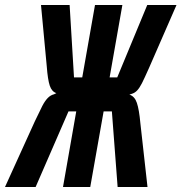

<svg xmlns="http://www.w3.org/2000/svg" viewBox="-55 -745 726 768"><path d="M161.5 -368 170.5 -372.5Q152 -378.5 144 -402.5Q136 -426.5 132 -480L109 -725H223.5L241 -435.5H274L325 -725H434.5L383.5 -435.5H414L534 -725H651L541 -473Q522.5 -431.5 512.8 -412.2Q503 -393 493.5 -383Q484 -373 471.5 -369.5L462.5 -366.5Q483.5 -360 492.5 -333.5Q501.5 -307 506.5 -252L535 3H415.5L392.5 -299.5H359.5L306 3H197L250 -299.5H219L87.5 3H-35L84.5 -260Q104 -301.5 114.2 -321.2Q124.5 -341 135.8 -352.8Q147 -364.5 161.5 -368Z"/></svg>

Font: JuliaMono SemiBold
Style: Italic
Weight: 600
Italic angle: -9°
Monospace: yes
Designer: cormullion
Foundry: corm
Version: Version 0.056; ttfautohint (v1.8.4)